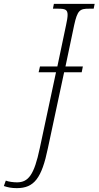

<svg xmlns="http://www.w3.org/2000/svg" viewBox="-153 -734 510 994"><path d="M-66 240C24 240 63 188 95 33L179 -360H270L276 -390H186L231 -604C248 -682 261 -689 308 -689H332L337 -714H126L121 -689H148C185 -689 197 -684 197 -657C197 -645 194 -627 189 -604L144 -390H54L47 -360H137L53 33C24 171 -6 210 -65 210C-82 210 -109 207 -123 201L-133 229C-113 236 -93 240 -66 240Z"/></svg>

Font: Noto Serif Condensed ExtraLight
Style: Italic
Weight: 200
Width: 3
Italic angle: -12°
Designer: Monotype Design Team
Foundry: Monotype Imaging Inc.
Version: Version 2.013